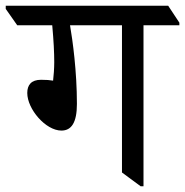

<svg xmlns="http://www.w3.org/2000/svg" viewBox="-60 -643 645 669"><path d="M154 -188C189 -188 208 -216 208 -281C208 -395 193 -503 184 -555H365V-42L430 6H440V-555H565V-564L526 -623H-40V-612L0 -555H122C127 -500 129 -460 129 -426C129 -406 127 -377 125 -362C114 -364 101 -365 83 -365C49 -365 35 -347 35 -319C35 -263 99 -188 154 -188Z"/></svg>

Font: Noto Serif Devanagari
Style: Regular
Weight: 400
Designer: Universal Thirst, Indian Type Foundry and the Monotype Design Team
Foundry: Monotype Imaging Inc.
Version: Version 2.004